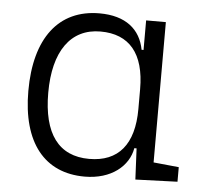

<svg xmlns="http://www.w3.org/2000/svg" viewBox="-44 -573 674 629"><g transform="rotate(5 293.0 -258.5)"><path d="M256.3 9.8C344.2 9.8 400.4 -38.1 410.6 -97.2H418L422.9 4.9L561 0V-47.9L477.5 -56.2V-517.6H412.6V-420.4H406.2C393.6 -486.8 345.2 -527.3 258.8 -527.3C124.5 -527.3 48.3 -427.7 48.3 -253.9C48.3 -84 124 9.8 256.3 9.8ZM412.6 -226.1C412.6 -109.9 362.3 -49.3 266.1 -49.3C165.5 -49.3 113.8 -118.7 113.8 -253.9C113.8 -390.1 168.9 -468.3 267.1 -468.3C362.3 -468.3 412.6 -408.2 412.6 -291.5Z"/></g></svg>

Font: Cascadia Code PL Light
Style: Regular
Weight: 300
Monospace: yes
Designer: Aaron Bell
Foundry: Saja Typeworks
Version: Version 2404.023